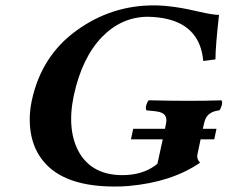

<svg xmlns="http://www.w3.org/2000/svg" viewBox="-20 -678 839 708"><path d="M546.9 -658.2Q617.7 -658.2 718.8 -633.8Q763.2 -623.5 787.6 -623Q774.9 -510.7 774.4 -459L729.5 -453.1Q718.3 -579.1 596.7 -607.9Q563.5 -615.7 523.9 -616.2Q428.2 -615.2 356.4 -542Q282.7 -465.8 252.4 -327.1Q224.6 -196.3 273.9 -112.3Q322.8 -32.2 431.6 -32.2Q502.4 -32.2 551.3 -66.9Q556.6 -70.8 560.5 -74.2L580.1 -164.1H462.9L471.2 -203.1H588.4L592.3 -223.1Q599.1 -256.3 569.3 -264.6Q555.2 -268.6 520.5 -271Q513.7 -279.3 523.4 -300.8Q525.9 -305.7 528.3 -308.1Q621.6 -306.2 677.2 -306.2Q736.3 -306.2 796.4 -308.1Q803.2 -299.8 793.5 -278.3Q791 -273.4 788.6 -271Q746.1 -266.6 735.4 -233.4Q733.9 -228 732.4 -223.1L728 -203.1H778.3L770 -164.1H719.7L707.5 -106Q705.6 -90.3 717.8 -78.1Q613.3 -6.3 454.6 7.8Q426.8 10.3 399.9 9.8Q234.4 9.3 156.2 -65.9Q83.5 -136.7 90.3 -257.8Q91.8 -283.2 97.2 -307.1Q132.8 -472.2 262.2 -565.4Q390.1 -658.2 546.9 -658.2Z"/></svg>

Font: Linux Libertine Slanted O
Style: Bold Slanted
Weight: 700
Designer: Philipp H. Poll
Foundry: Philipp H. Poll
Version: Version 5.0.0